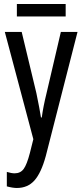

<svg xmlns="http://www.w3.org/2000/svg" viewBox="-20 -696 410 956"><path d="M88 -537 161 -233Q178 -151 184 -111H188Q195 -164 212 -233L283 -537H366L208 81Q185 165 151.5 202.5Q118 240 64 240Q43 240 14 232V160Q37 167 53 167Q82 167 98 145Q114 123 129 65L146 -3L4 -537ZM307 -614H64V-676H307Z"/></svg>

Font: Noto Sans UI Cond
Style: Regular
Weight: 400
Width: 3
Designer: Monotype Design Team
Foundry: Monotype Imaging Inc.
Version: Version 1.001